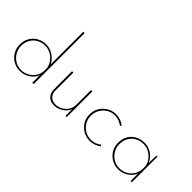

<svg xmlns="http://www.w3.org/2000/svg" viewBox="-5 -1373 2003 2003"><g transform="rotate(45 996.0 -372.0)"><path d="M249 6Q195 6 150.5 -20Q106 -46 80 -90.5Q54 -135 54 -190Q54 -249 80.5 -293Q107 -337 151.5 -361.5Q196 -386 250 -386Q310 -386 360.5 -350.5Q411 -315 433 -262L429 -250V-752H449V0H429V-130L432 -114Q410 -61 360.5 -27.5Q311 6 249 6ZM251 -11Q300 -11 340.5 -34Q381 -57 405 -96Q429 -135 429 -184V-217Q422 -259 396.5 -293.5Q371 -328 333 -348.5Q295 -369 251 -369Q201 -369 161 -346.5Q121 -324 97.5 -283.5Q74 -243 74 -190Q74 -141 98 -100Q122 -59 162 -35Q202 -11 251 -11Z M754 8Q701 8 670 -23.5Q639 -55 637 -105V-378H657V-108Q658 -67 683.5 -39.5Q709 -12 758 -10Q798 -10 834.5 -29.5Q871 -49 893.5 -83Q916 -117 916 -160V-378H936V0H919L917 -116L920 -107Q911 -75 886 -49Q861 -23 826 -7.5Q791 8 754 8Z M1405 -37Q1379 -17 1347.5 -5.5Q1316 6 1281 6Q1226 6 1181.5 -20Q1137 -46 1110.5 -90Q1084 -134 1084 -189Q1084 -244 1110.5 -288.5Q1137 -333 1181.5 -359.5Q1226 -386 1280 -386Q1316 -386 1348 -374.5Q1380 -363 1405 -342L1394 -328Q1371 -346 1342 -357.5Q1313 -369 1281 -369Q1231 -369 1191 -344.5Q1151 -320 1127.5 -279.5Q1104 -239 1104 -189Q1104 -140 1127.5 -99.5Q1151 -59 1191.5 -35Q1232 -11 1281 -11Q1313 -11 1341.5 -21.5Q1370 -32 1393 -50Z M1699 6Q1645 6 1601 -20Q1557 -46 1530.5 -90Q1504 -134 1504 -189Q1504 -252 1531 -296Q1558 -340 1602.5 -363Q1647 -386 1702 -386Q1761 -386 1809.5 -352.5Q1858 -319 1880 -266L1878 -253L1883 -378H1898V0H1879V-129L1882 -115Q1872 -89 1854 -67Q1836 -45 1812 -28.5Q1788 -12 1759.5 -3Q1731 6 1699 6ZM1701 -11Q1750 -11 1790 -33Q1830 -55 1854 -93.5Q1878 -132 1879 -181V-222Q1871 -263 1845.5 -296Q1820 -329 1782.5 -349Q1745 -369 1701 -369Q1652 -369 1611.5 -347Q1571 -325 1547.5 -284.5Q1524 -244 1524 -190Q1524 -140 1548 -99.5Q1572 -59 1612 -35Q1652 -11 1701 -11Z"/></g></svg>

Font: Josefin Sans Thin Thin
Style: Regular
Weight: 250
Version: Version 2.001